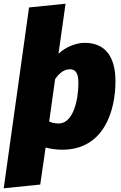

<svg xmlns="http://www.w3.org/2000/svg" viewBox="-49 -784 652 1031"><path d="M405 -554C360 -554 301 -531 265 -495L303 -764L107 -744L-29 227L167 207L196 8C212 13 248 20 285 20C510 20 571 -191 571 -347C571 -478 518 -554 405 -554ZM266 -121C245 -121 228 -126 215 -131L247 -359C272 -396 299 -412 326 -412C351 -412 372 -400 372 -338C372 -249 345 -121 266 -121Z"/></svg>

Font: Fira Sans Heavy
Style: Italic
Weight: 900
Italic angle: -8°
Designer: bBox Type GmbH & Carrois Corporate GbR & Edenspiekermann AG
Foundry: bBox Type GmbH & Carrois Corporate GbR & Edenspiekermann AG
Version: Version 4.301;PS 004.301;hotconv 1.0.88;makeotf.lib2.5.64775